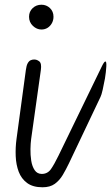

<svg xmlns="http://www.w3.org/2000/svg" viewBox="-20 -793 470 813"><path d="M103 -722Q103 -744 118.2 -758.5Q133.5 -773 155.5 -773Q176.5 -773 191.5 -758.8Q206.5 -744.5 206.5 -722Q206.5 -707.5 199.8 -695Q193 -682.5 181.5 -675.2Q170 -668 155.5 -668Q135.5 -668 119.2 -683.5Q103 -699 103 -722ZM160 0Q119.5 0 95 -18Q70.5 -36 59.2 -65.8Q48 -95.5 46.5 -132Q45 -168.5 50 -205L89.5 -496.5Q92 -515.5 97.2 -525Q102.5 -534.5 109.5 -537.8Q116.5 -541 124 -541Q135.5 -541.5 146.2 -533.2Q157 -525 153 -496.5L112 -205Q109.5 -187 109 -162Q108.5 -137 112.2 -112.8Q116 -88.5 126.8 -72.5Q137.5 -56.5 157.5 -56.5H172Q181.5 -56.5 187 -50.8Q192.5 -45 194 -36.8Q195.5 -28.5 192.2 -20Q189 -11.5 181 -5.8Q173 0 160 0ZM156.5 -56.5Q181.5 -56.5 195.8 -77Q210 -97.5 227.5 -133.5L410.5 -510.5Q420.5 -531.5 425.5 -532.5Q431.5 -534 430.2 -511.5Q429 -489 424.5 -461Q420 -436 414.8 -413Q409.5 -390 405.5 -382.5L272 -101.5Q259.5 -75.5 245.8 -52.2Q232 -29 212 -14.5Q192 0 160 0Q142 0 133.2 -9Q124.5 -18 124.5 -29Q124.5 -39.5 132.8 -48Q141 -56.5 156.5 -56.5Z"/></svg>

Font: Edu SA Hand Cursive
Style: Regular
Weight: 400
Designer: Tina and Corey Anderson, Eben Sorkin, Mirko Velimirovic
Foundry: Google for Education
Version: Version 2.000